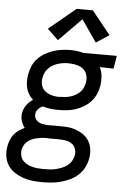

<svg xmlns="http://www.w3.org/2000/svg" viewBox="-63 -809 727 1078"><g transform="rotate(5 300.0 -270.0)"><path d="M218 223Q190 223 161.5 220Q133 217 107.5 208Q82 199 59.5 184Q37 169 22.5 147Q8 125 3.5 97Q-1 69 4 41Q7 23 13.5 5.5Q20 -12 31.5 -27Q43 -42 59 -53Q75 -64 92 -72Q79 -89 72.5 -110.5Q66 -132 70 -154Q74 -178 89 -199Q104 -220 125 -233Q111 -246 101.5 -261Q92 -276 87 -294.5Q82 -313 82 -332Q82 -351 85 -371Q89 -395 98.5 -418.5Q108 -442 125.5 -461Q143 -480 165.5 -493.5Q188 -507 212 -515Q236 -523 260 -526.5Q284 -530 308 -530Q326 -530 343 -528Q360 -526 377 -522L383 -520H572L560 -447L482 -449Q494 -426 496.5 -399.5Q499 -373 495 -346Q491 -322 481 -298.5Q471 -275 454 -256Q437 -237 414.5 -223.5Q392 -210 368 -202Q344 -194 320 -191.5Q296 -189 272 -189Q249 -189 227 -191.5Q205 -194 184 -201Q170 -196 158.5 -184.5Q147 -173 145 -159Q142 -145 148 -132.5Q154 -120 165 -112.5Q176 -105 189 -102.5Q202 -100 216 -99Q218 -99 219 -99Q220 -99 221 -99Q224 -99 227 -99Q230 -99 233 -99H288Q306 -99 325 -98Q344 -97 361 -92.5Q378 -88 394.5 -80.5Q411 -73 425 -62.5Q439 -52 449 -37.5Q459 -23 464.5 -6Q470 11 470.5 29.5Q471 48 468 66Q464 92 451.5 117Q439 142 418.5 161Q398 180 373 192Q348 204 322 211Q296 218 270 220.5Q244 223 218 223Q218 223 218 223Q218 223 218 223ZM273 -262Q273 -262 273 -262.5Q273 -263 273 -263Q288 -263 303 -264.5Q318 -266 333 -270.5Q348 -275 362 -283Q376 -291 387 -302Q398 -313 404 -327.5Q410 -342 413 -357Q416 -377 411 -396.5Q406 -416 392.5 -428.5Q379 -441 360 -447Q341 -453 322 -454L306 -455Q291 -455 276 -453Q261 -451 246.5 -446.5Q232 -442 218 -434Q204 -426 193 -414.5Q182 -403 175.5 -389Q169 -375 167 -360Q164 -345 166 -330.5Q168 -316 174.5 -304.5Q181 -293 192 -284.5Q203 -276 216.5 -271Q230 -266 244.5 -264Q259 -262 273 -262ZM218 149Q235 149 252 148Q269 147 286 143Q303 139 319.5 132.5Q336 126 350.5 115Q365 104 374 88.5Q383 73 386 56Q389 37 382.5 19Q376 1 360.5 -9Q345 -19 326 -22Q307 -25 288 -25H233Q230 -25 226.5 -25.5Q223 -26 220 -26Q220 -26 219.5 -26Q219 -26 219 -26Q217 -26 216 -26Q215 -26 214 -26Q214 -26 214 -26Q214 -26 214 -26Q200 -26 187 -24Q174 -22 161 -19Q148 -16 135 -10Q122 -4 111.5 5Q101 14 94.5 26.5Q88 39 85 52Q83 68 86.5 84Q90 100 100 111.5Q110 123 124 130.5Q138 138 153.5 142Q169 146 185.5 147.5Q202 149 218 149ZM235 -579 173 -638 324 -763H416L521 -632L448 -584L362 -708Z"/></g></svg>

Font: Zed Sans Extended
Style: Italic
Weight: 400
Width: 7
Italic angle: -9°
Designer: Belleve Invis
Foundry: Belleve Invis
Version: Version 1.0.0; ttfautohint (v1.8.4)